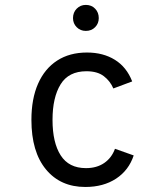

<svg xmlns="http://www.w3.org/2000/svg" viewBox="-20 -732 656 764"><path d="M319.5 12Q220.5 12 162.8 -58Q105 -128 105 -255Q105 -339 131.5 -399Q158 -459 207.5 -491Q257 -523 326 -523Q390.5 -523 437.2 -494Q484 -465 506 -408L431 -380Q418.5 -409.5 393 -429Q367.5 -448.5 324 -448.5Q253 -448.5 221 -396.2Q189 -344 189 -255Q189 -164.5 221.5 -113.8Q254 -63 322 -63Q365 -63 394.8 -83.5Q424.5 -104 437.5 -140L512 -113.5Q492.5 -54.5 442 -21.2Q391.5 12 319.5 12ZM321.5 -609Q300 -609 285.2 -623.8Q270.5 -638.5 270.5 -660Q270.5 -682.5 285.2 -697.5Q300 -712.5 321.5 -712.5Q344 -712.5 358.5 -697.5Q373 -682.5 373 -660Q373 -638.5 358.5 -623.8Q344 -609 321.5 -609Z"/></svg>

Font: Overpass Mono Light
Style: Regular
Weight: 400
Monospace: yes
Version: Version 4.000